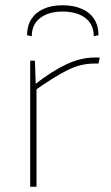

<svg xmlns="http://www.w3.org/2000/svg" viewBox="-20 -711 423 731"><path d="M113 -480 116 -392 119 -376V0H95V-480ZM360 -492 355 -469H338Q286 -469 235 -443Q184 -417 116 -369V-392Q176 -439 231.5 -465.5Q287 -492 341 -492ZM101 -573 83 -577Q83 -613 99.5 -638.5Q116 -664 146.5 -677.5Q177 -691 218 -691Q260 -691 291 -677.5Q322 -664 338.5 -638.5Q355 -613 355 -577L337 -573Q337 -618 305 -642.5Q273 -667 218 -667Q165 -667 133 -642.5Q101 -618 101 -573Z"/></svg>

Font: Exo 2 Thin
Style: Regular
Weight: 250
Designer: Natanael Gama
Foundry: Natanael Gama
Version: Version 2.010